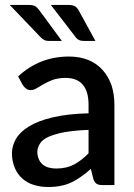

<svg xmlns="http://www.w3.org/2000/svg" viewBox="-20 -748 542 776"><path d="M337.9 -128.4V-223.1Q284.7 -221.2 241.2 -213.9Q202.6 -206.5 176.8 -195.3Q152.3 -184.6 142.1 -168.5Q130.9 -151.9 130.9 -134.3Q130.9 -117.7 137.2 -104Q142.6 -91.3 152.8 -83Q163.1 -74.2 176.8 -70.8Q190.9 -66.9 207 -66.9Q248.5 -66.9 279.3 -83Q310.5 -100.1 337.9 -128.4ZM72.3 -403.8 53.2 -439Q139.6 -519.5 258.8 -519.5Q302.2 -519.5 337.4 -505.4Q371.6 -491.2 395 -464.8Q418 -439 430.7 -403.3Q442.4 -367.2 442.4 -324.2V0H394.5Q378.9 0 371.1 -4.9Q362.8 -9.3 357.4 -23.9L347.2 -65.4Q326.7 -46.9 308.6 -34.7Q288.6 -20 269.5 -11.2Q248 -1 226.1 2.9Q203.6 7.8 174.3 7.8Q144.5 7.8 117.2 -0.5Q90.3 -8.3 70.3 -26.4Q50.8 -43.5 40 -68.8Q28.3 -96.2 28.3 -128.9Q28.3 -158.7 44.4 -186.5Q60.5 -214.4 96.7 -236.8Q134.3 -259.8 191.9 -273.4Q253.4 -288.1 337.9 -290V-324.2Q337.9 -378.9 314.5 -405.8Q291 -433.1 245.6 -433.1Q215.8 -433.1 193.4 -425.3Q174.8 -418 157.2 -408.7Q147.5 -403.3 129.4 -392.1Q117.2 -383.8 104 -383.8Q93.3 -383.8 85.4 -390.1Q78.1 -395 72.3 -403.8ZM185.5 -728H255.9Q274.4 -728 283.7 -722.2Q292.5 -716.8 299.3 -703.6L365.7 -582.5H320.8Q307.6 -582.5 300.3 -585.9Q292 -588.9 285.2 -598.6ZM19.5 -728H97.2Q105.5 -728 112.3 -726.6Q119.1 -725.1 124 -722.2Q128.4 -718.8 132.8 -713.9Q140.1 -704.6 141.1 -703.6L230 -582.5H179.2Q166.5 -582.5 159.7 -585.9Q151.4 -589.8 143.1 -598.6Z"/></svg>

Font: Lato-SemiBold
Style: Regular
Weight: 500
Designer: Lukasz Dziedzic with Adam Twardoch and Botio Nikoltchev
Foundry: tyPoland Lukasz Dziedzic
Version: ""